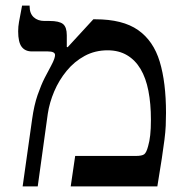

<svg xmlns="http://www.w3.org/2000/svg" viewBox="-20 -667 669 687"><path d="M61 0 95 -241Q102 -291 114.5 -327Q127 -363 140 -388.5Q153 -414 163 -432Q171 -447 174 -456Q177 -465 177 -470Q177 -483 151 -483H94Q70 -483 57.5 -499.5Q45 -516 45 -555Q45 -572 48 -588.5Q51 -605 59 -647H86V-644Q86 -619 100.5 -605.5Q115 -592 139 -592H157Q192 -592 205.5 -581Q219 -570 219 -541V-499L222 -498L314 -598H321Q419 -598 474 -559.5Q529 -521 551.5 -446.5Q574 -372 574 -263Q574 -239 573 -217Q572 -195 568.5 -167.5Q565 -140 559 -100Q553 -60 543 0H233L249 -109H465Q488 -109 496 -115Q504 -121 510 -144Q515 -161 517.5 -183.5Q520 -206 520 -239Q520 -296 511 -342Q502 -388 483 -420Q464 -452 434.5 -469.5Q405 -487 365 -487Q320 -487 283 -467Q246 -447 218.5 -413.5Q191 -380 174 -340Q157 -300 151 -260L115 0Z"/></svg>

Font: Noto Serif Hebrew
Style: Regular
Weight: 400
Designer: Monotype Design Team
Foundry: Monotype Imaging Inc.
Version: Version 2.003